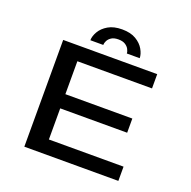

<svg xmlns="http://www.w3.org/2000/svg" viewBox="-151 -1035 1177 1183"><g transform="rotate(20 437.5 -443.0)"><path d="M132 0V-700H748.5V-606.5H259V-390.5H698V-297.5H259V-93.5H748.5V0ZM452.5 -885.5Q508 -885.5 543.5 -864.2Q579 -843 596.2 -812.5Q613.5 -782 613.5 -755.5H529Q529 -768 521.2 -783Q513.5 -798 496.5 -808.8Q479.5 -819.5 451.5 -819.5Q423 -819.5 406.2 -808.8Q389.5 -798 382 -783Q374.5 -768 374.5 -755.5H290Q290 -782 307.5 -812.5Q325 -843 361 -864.2Q397 -885.5 452.5 -885.5Z"/></g></svg>

Font: Trispace SemiExpanded Medium
Style: Regular
Weight: 500
Width: 6
Designer: Tyler Finck
Foundry: Etcetera Type Company
Version: Version 1.210; ttfautohint (v1.8.3)